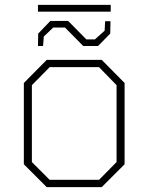

<svg xmlns="http://www.w3.org/2000/svg" viewBox="-20 -769 610 789"><path d="M136 -721V-749H435V-721ZM322 -580 247 -656H199L160 -619L157 -580H136L137 -631L187 -683H260L335 -607H370L410 -643L412 -682H434L433 -631L383 -580ZM172 0 78 -94V-428L172 -523H398L492 -428V-94L398 0ZM184 -30H387L459 -103V-419L387 -493H184L111 -419V-103Z"/></svg>

Font: Tomorrow ExtraLight
Style: Regular
Weight: 275
Designer: Tony de Marco, Monica Rizzolli
Foundry: Just in Type
Version: Version 2.002